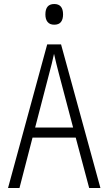

<svg xmlns="http://www.w3.org/2000/svg" viewBox="-20 -936 540 956"><path d="M20 0 215 -715H284L480 0H424L357 -251H142L77 0ZM225 -570 155 -301H344L273 -570Q267 -594 260.5 -619Q254 -644 249 -668Q239 -621 225 -570ZM250 -813Q228 -813 217 -826.5Q206 -840 206 -864Q206 -916 250 -916Q294 -916 294 -864Q294 -840 283.5 -826.5Q273 -813 250 -813Z"/></svg>

Font: Noto Sans Mono ExtraCondensed Light
Style: Regular
Weight: 300
Width: 2
Designer: Monotype Design Team
Foundry: Monotype Imaging Inc.
Version: Version 2.014; ttfautohint (v1.8.4.7-5d5b)